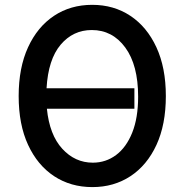

<svg xmlns="http://www.w3.org/2000/svg" viewBox="-20 -757 760 787"><path d="M659.8 -363.3Q659.8 -246.4 621.3 -163Q582.7 -79.5 514.7 -34.8Q446.7 9.9 358.7 9.9Q269.9 9.9 201.9 -34.8Q133.9 -79.5 95.2 -163Q56.5 -246.4 56.5 -363.3Q56.5 -479.4 95 -563.2Q133.5 -647 201.3 -692.1Q269.2 -737.2 358 -737.2Q446.4 -737.2 514.4 -692.1Q582.4 -647 621.1 -563.2Q659.8 -479.4 659.8 -363.3ZM546.2 -360.8Q546.2 -490.1 493.6 -562Q441.1 -633.9 356.2 -633.9Q279.5 -633.9 228.5 -573.7Q177.6 -513.5 170.8 -395.2H530.9V-311.4H172.2Q182.9 -204.2 235.3 -147.2Q287.6 -90.2 360.4 -90.2Q413.7 -90.2 455.8 -121.6Q497.9 -153.1 522 -213.4Q546.2 -273.8 546.2 -360.8Z"/></svg>

Font: Interface Medium
Style: Regular
Weight: 500
Designer: Rasmus Andersson
Foundry: rsms
Version: Version 1.8